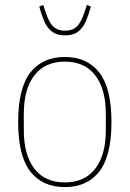

<svg xmlns="http://www.w3.org/2000/svg" viewBox="-20 -750 528 782"><path d="M244 12Q153 12 103.5 -51.5Q54 -115 54 -253Q54 -391 103.5 -454.5Q153 -518 244 -518Q335 -518 384.5 -454.5Q434 -391 434 -253Q434 -115 384.5 -51.5Q335 12 244 12ZM244 -7Q325 -7 368 -63Q411 -119 411 -219V-287Q411 -387 368 -443Q325 -499 244 -499Q163 -499 120 -443Q77 -387 77 -287V-219Q77 -119 120 -63Q163 -7 244 -7ZM245 -606Q224 -606 208.5 -612Q193 -618 180.5 -631.5Q168 -645 158.5 -667.5Q149 -690 140 -723L156 -730L165 -703Q179 -659 197 -642Q215 -625 245 -625Q275 -625 293 -642Q311 -659 325 -703L334 -730L350 -723Q341 -690 331.5 -667.5Q322 -645 309.5 -631.5Q297 -618 281.5 -612Q266 -606 245 -606Z"/></svg>

Font: IBM Plex Sans Condensed Thin
Style: Regular
Weight: 100
Width: 3
Designer: Mike Abbink, Paul van der Laan, Pieter van Rosmalen
Foundry: Bold Monday
Version: Version 1.3